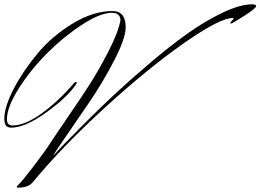

<svg xmlns="http://www.w3.org/2000/svg" viewBox="-20 -796 1202 886"><path d="M329 -404Q286 -343 190.5 -275Q95 -207 32 -207Q15 -207 7.5 -216.5Q0 -226 0 -248Q0 -303 43.5 -386.5Q87 -470 154 -550Q221 -630 315.5 -687.5Q410 -745 499 -745Q560 -745 560 -670Q560 -620 508 -519Q456 -418 393 -325.5Q330 -233 278 -157.5Q226 -82 226 -78Q239 -93 263 -118Q287 -143 359 -215.5Q431 -288 501.5 -354Q572 -420 666.5 -500.5Q761 -581 842 -639Q923 -697 1005 -736.5Q1087 -776 1143 -776Q1162 -776 1162 -768Q1162 -758 1106.5 -722.5Q1051 -687 1046 -687Q1043 -687 1043 -690Q1043 -693 1050.5 -701Q1058 -709 1058 -711Q1058 -713 1055 -713Q994 -713 826 -595Q658 -477 461.5 -297Q265 -117 132 44Q111 70 65 70Q57 70 57 67Q57 64 64 57Q81 42 136 -30Q191 -102 218 -145Q224 -155 285 -244Q346 -333 389.5 -400Q433 -467 479.5 -557Q526 -647 536 -703Q534 -737 497 -737Q443 -737 358.5 -682Q274 -627 198 -551Q122 -475 67 -388.5Q12 -302 12 -246Q12 -217 37 -217Q96 -217 173.5 -273.5Q251 -330 321 -412Q326 -418 331 -418Q334 -418 334 -415Q334 -410 329 -404Z"/></svg>

Font: Herr Von Muellerhoff
Style: Regular
Weight: 400
Designer: Alejandro Paul
Foundry: Alejandro Paul
Version: Version 1.000